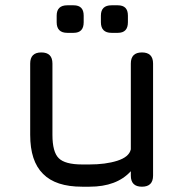

<svg xmlns="http://www.w3.org/2000/svg" viewBox="-20 -705 702 725"><path d="M516 -507C488 -507 474 -493 474 -465C474 -465 474 -141 474 -141C474 -141 474 -141 474 -141C469.5 -121.5 452.5 -107.5 423 -98C393 -88.5 358 -84 318 -84C318 -84 290 -84 290 -84C290 -84 290 -84 290 -84C247 -84 217.5 -92 202 -107.5C186 -123 178 -152.5 178 -196C178 -196 178 -465 178 -465C178 -465 178 -465 178 -465C178 -493 164 -507 136 -507C136 -507 136 -507 136 -507C108 -507 94 -493 94 -465C94 -465 94 -196 94 -196C94 -196 94 -196 94 -196C94 -129.5 110 -80.5 142.5 -48.5C174.5 -16 223.5 0 290 0C290 0 318 0 318 0C318 0 318 0 318 0C386.5 0 438.5 -19.5 474 -58.5C474 -58.5 474 -42 474 -42C474 -42 474 -42 474 -42C474 -14 488 0 516 0C516 0 516 0 516 0C544 0 558 -14 558 -42C558 -42 558 -465 558 -465C558 -465 558 -465 558 -465C558 -493 544 -507 516 -507C516 -507 516 -507 516 -507ZM258 -581C258 -581 258 -581 258 -581C283.5 -581 296 -594.5 296 -621C296 -621 296 -646 296 -646C296 -646 296 -646 296 -646C296 -672 283.5 -685 258 -685C258 -685 234 -685 234 -685C234 -685 234 -685 234 -685C207.5 -685 194 -672 194 -646C194 -646 194 -621 194 -621C194 -621 194 -621 194 -621C194 -594.5 207.5 -581 234 -581C234 -581 258 -581 258 -581ZM425 -581C425 -581 425 -581 425 -581C450.5 -581 463 -594.5 463 -621C463 -621 463 -646 463 -646C463 -646 463 -646 463 -646C463 -672 450.5 -685 425 -685C425 -685 401 -685 401 -685C401 -685 401 -685 401 -685C374.5 -685 361 -672 361 -646C361 -646 361 -621 361 -621C361 -621 361 -621 361 -621C361 -594.5 374.5 -581 401 -581C401 -581 425 -581 425 -581Z"/></svg>

Font: Jura-Fortis-Bold
Style: Bold
Weight: 500
Designer: Daniel Johnson, Alexei Vanyashin, Mirko Velimirovic
Foundry: Daniel Johnson
Version: ""